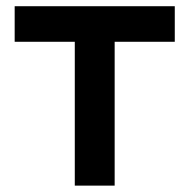

<svg xmlns="http://www.w3.org/2000/svg" viewBox="-20 -582 594 602"><path d="M528 -451H339.5V0H214.5V-451H26V-562.5H528Z"/></svg>

Font: Russisch Sans
Style: Bold
Weight: 700
Designer: Michael Sharanda (font) & Cristiano Sobral (main changes)
Foundry: Michael Sharanda
Version: Version 2.00;September 8, 2020;FontCreator 13.0.0.2681 64-bi